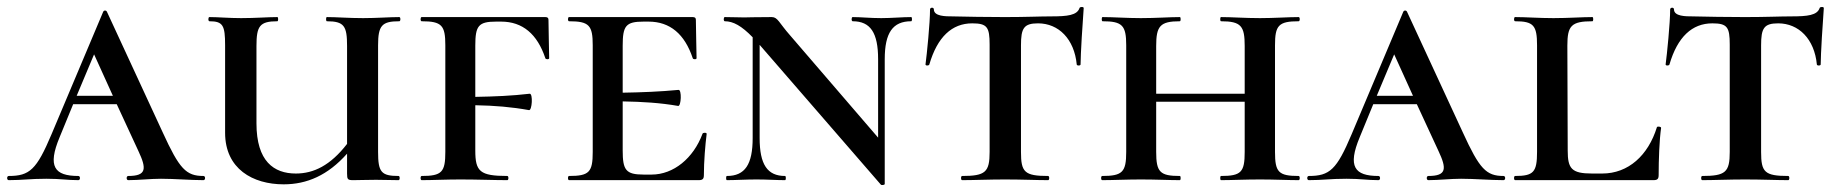

<svg xmlns="http://www.w3.org/2000/svg" viewBox="-28 -517 5274 551"><path d="M556 -12C506 -12 487 -32 439 -137L279 -483C277 -488 270 -488 268 -483L120 -132C77 -30 57 -12 -3 -12C-9 -12 -9 0 -3 0C37 0 58 -4 105 -4C147 -4 164 0 197 0C203 0 203 -12 197 -12C128 -12 108 -39 143 -123L182 -218H307L369 -84C393 -33 393 -12 340 -12C334 -12 334 0 340 0C370 0 403 -4 434 -4C473 -4 518 0 556 0C562 0 562 -12 556 -12ZM192 -242 242 -361 296 -242Z M1118 -456C1122 -456 1122 -468 1118 -468C1090 -468 1053 -465 1014 -465C973 -465 938 -468 910 -468C907 -468 907 -456 910 -456C960 -456 968 -442 968 -385V-104C920 -42 872 -19 821 -19C758 -19 708 -54 708 -163V-385C708 -442 717 -456 768 -456C771 -456 771 -468 768 -468C741 -468 705 -465 664 -465C630 -465 597 -468 573 -468C569 -468 569 -456 573 -456C612 -456 618 -444 618 -387V-136C618 -32 698 12 786 12C853 12 913 -14 968 -76V-19C968 -2 970 0 986 0C1006 0 1023 -1 1051 -1C1074 -1 1094 0 1116 0C1120 0 1120 -12 1116 -12C1066 -12 1057 -23 1057 -81V-387C1057 -444 1068 -456 1118 -456Z M1546 -460C1546 -465 1544 -468 1537 -468H1182C1178 -468 1178 -456 1182 -456C1240 -456 1250 -444 1250 -387V-81C1250 -23 1240 -12 1182 -12C1178 -12 1178 0 1182 0C1214 0 1252 -2 1293 -2C1343 -2 1390 0 1428 0C1432 0 1432 -12 1428 -12C1349 -12 1336 -25 1336 -85V-215C1392 -214 1440 -210 1490 -201C1499 -199 1502 -249 1492 -248C1441 -242 1392 -240 1336 -239V-386C1336 -443 1345 -455 1396 -455H1410C1472 -455 1514 -419 1537 -350C1538 -346 1548 -346 1548 -350C1548 -375 1546 -427 1546 -460Z M1988 -133C1962 -63 1905 -16 1842 -16H1819C1768 -16 1759 -29 1759 -85V-226C1816 -225 1866 -222 1918 -213C1927 -211 1929 -261 1919 -259C1866 -254 1816 -252 1759 -251V-386C1759 -443 1768 -455 1819 -455H1833C1895 -455 1937 -419 1960 -350C1961 -346 1971 -346 1971 -350C1971 -375 1969 -427 1969 -460C1969 -465 1967 -468 1960 -468H1605C1601 -468 1601 -456 1605 -456C1663 -456 1673 -444 1673 -387V-81C1673 -23 1663 -12 1605 -12C1601 -12 1601 0 1605 0H1977C1989 0 1992 -4 1992 -15C1992 -53 1996 -102 2000 -133C2000 -137 1989 -137 1988 -133Z M2587 -468C2562 -468 2530 -465 2501 -465C2469 -465 2443 -468 2419 -468C2415 -468 2415 -456 2419 -456C2470 -456 2492 -423 2492 -347V-122L2239 -416C2208 -451 2204 -468 2187 -468C2124 -468 2128 -467 2108 -467C2092 -467 2071 -468 2052 -468C2048 -468 2048 -456 2052 -456C2076 -456 2100 -443 2132 -410V-121C2132 -45 2110 -12 2058 -12C2055 -12 2055 0 2058 0C2083 0 2112 -2 2143 -2C2174 -2 2200 0 2225 0C2228 0 2228 -12 2225 -12C2174 -12 2152 -45 2152 -121V-388C2153 -388 2153 -387 2154 -386L2500 13C2502 15 2511 14 2511 11V-347C2511 -423 2534 -456 2587 -456C2590 -456 2590 -468 2587 -468Z M2762 -450C2805 -450 2812 -439 2812 -389V-81C2812 -23 2800 -12 2733 -12C2729 -12 2729 0 2733 0C2767 0 2810 -2 2856 -2C2905 -2 2946 0 2980 0C2984 0 2984 -12 2980 -12C2912 -12 2902 -23 2902 -81V-387C2902 -436 2910 -450 2951 -450C3010 -450 3055 -405 3062 -332C3062 -328 3073 -328 3073 -332C3073 -359 3079 -457 3082 -494C3082 -498 3071 -498 3070 -494C3063 -473 3035 -470 2989 -470C2955 -470 2919 -468 2856 -468C2801 -468 2748 -469 2705 -470C2686 -470 2652 -470 2652 -490C2652 -497 2641 -496 2641 -490C2641 -451 2632 -362 2628 -332C2628 -328 2638 -328 2639 -332C2662 -411 2704 -450 2762 -450Z M3699 -12C3641 -12 3631 -23 3631 -81V-387C3631 -444 3641 -456 3699 -456C3703 -456 3703 -468 3699 -468C3669 -468 3629 -465 3588 -465C3545 -465 3507 -468 3476 -468C3473 -468 3473 -456 3476 -456C3534 -456 3544 -442 3544 -385V-248H3290V-385C3290 -442 3301 -456 3358 -456C3361 -456 3361 -468 3358 -468C3328 -468 3290 -465 3246 -465C3206 -465 3167 -468 3136 -468C3133 -468 3133 -456 3136 -456C3193 -456 3204 -444 3204 -387V-81C3204 -23 3193 -12 3135 -12C3131 -12 3131 0 3135 0C3166 0 3206 -2 3246 -2C3290 -2 3327 0 3358 0C3361 0 3361 -12 3358 -12C3301 -12 3290 -23 3290 -81V-225H3544V-81C3544 -23 3534 -12 3476 -12C3473 -12 3473 0 3476 0C3507 0 3545 -2 3588 -2C3629 -2 3669 0 3699 0C3703 0 3703 -12 3699 -12Z M4287 -12C4237 -12 4218 -32 4170 -137L4010 -483C4008 -488 4001 -488 3999 -483L3851 -132C3808 -30 3788 -12 3728 -12C3722 -12 3722 0 3728 0C3768 0 3789 -4 3836 -4C3878 -4 3895 0 3928 0C3934 0 3934 -12 3928 -12C3859 -12 3839 -39 3874 -123L3913 -218H4038L4100 -84C4124 -33 4124 -12 4071 -12C4065 -12 4065 0 4071 0C4101 0 4134 -4 4165 -4C4204 -4 4249 0 4287 0C4293 0 4293 -12 4287 -12ZM3923 -242 3973 -361 4027 -242Z M4470 -386C4470 -443 4481 -456 4542 -456C4545 -456 4545 -468 4542 -468C4512 -468 4473 -465 4430 -465C4389 -465 4351 -468 4320 -468C4316 -468 4316 -456 4320 -456C4373 -456 4383 -444 4383 -387V-81C4383 -23 4373 -12 4320 -12C4316 -12 4316 0 4320 0H4717C4729 0 4732 -4 4732 -15C4732 -58 4734 -115 4739 -150C4739 -154 4728 -155 4727 -152C4702 -71 4645 -19 4570 -19H4541C4482 -19 4471 -33 4471 -85Z M4886 -450C4929 -450 4936 -439 4936 -389V-81C4936 -23 4924 -12 4857 -12C4853 -12 4853 0 4857 0C4891 0 4934 -2 4980 -2C5029 -2 5070 0 5104 0C5108 0 5108 -12 5104 -12C5036 -12 5026 -23 5026 -81V-387C5026 -436 5034 -450 5075 -450C5134 -450 5179 -405 5186 -332C5186 -328 5197 -328 5197 -332C5197 -359 5203 -457 5206 -494C5206 -498 5195 -498 5194 -494C5187 -473 5159 -470 5113 -470C5079 -470 5043 -468 4980 -468C4925 -468 4872 -469 4829 -470C4810 -470 4776 -470 4776 -490C4776 -497 4765 -496 4765 -490C4765 -451 4756 -362 4752 -332C4752 -328 4762 -328 4763 -332C4786 -411 4828 -450 4886 -450Z"/></svg>

Font: Cormorant SC Semi
Style: Regular
Weight: 600
Designer: Christian Thalmann (Catharsis Fonts)
Version: Version 1.000;PS 001.000;hotconv 1.0.70;makeotf.lib2.5.58329